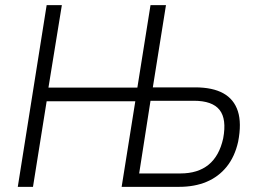

<svg xmlns="http://www.w3.org/2000/svg" viewBox="-20 -725 1004 745"><path d="M49 0 161 -705H220L168 -385H513L564 -705H624L573 -386H737Q805 -386 846.5 -363Q888 -340 903 -293.5Q918 -247 904 -175Q891 -117 859.5 -78Q828 -39 781.5 -19.5Q735 0 675 0H452L505 -332H161L108 0ZM520 -52H680Q748 -52 789.5 -86Q831 -120 846 -188Q860 -263 832 -298.5Q804 -334 732 -334H564Z"/></svg>

Font: Nunito Sans 10pt Condensed Light
Style: Italic
Weight: 300
Width: 3
Italic angle: -9°
Designer: Vernon Adams
Foundry: Vernon Adams
Version: Version 3.101;gftools[0.9.27]